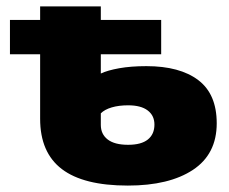

<svg xmlns="http://www.w3.org/2000/svg" viewBox="-20 -562 712 598"><path d="M655 -178Q655 -82 581 -33Q507 16 378 16Q240 16 172.5 -35.5Q105 -87 105 -192V-393H11V-500H105V-542H294V-500H482V-393H294V-333Q315 -343 351.5 -349.5Q388 -356 436 -356Q540 -356 597.5 -312.5Q655 -269 655 -178ZM461 -174Q461 -202 440 -218Q419 -234 379 -234Q350 -234 328 -227.5Q306 -221 294 -209V-173Q294 -144 315.5 -127.5Q337 -111 379 -111Q420 -111 440.5 -127.5Q461 -144 461 -174Z"/></svg>

Font: Montserrat Alternates ExtraBold
Style: Regular
Weight: 800
Designer: Julieta Ulanovsky
Foundry: Julieta Ulanovsky
Version: Version 7.200